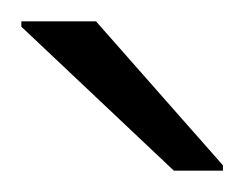

<svg xmlns="http://www.w3.org/2000/svg" viewBox="-20 -759 229 180"><path d="M143 -599 0 -734V-739H70L189 -604V-599Z"/></svg>

Font: Saira SemiExpanded Light
Style: Regular
Weight: 300
Width: 6
Designer: Hector Gatti with collaboration of the Omnibus-Type team
Foundry: Omnibus-Type
Version: Version 1.101